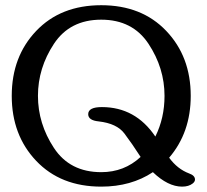

<svg xmlns="http://www.w3.org/2000/svg" viewBox="-20 -694 782 726"><path d="M668.5 11.7Q615.2 11.7 558.1 -43Q475.6 11.7 362.8 11.7Q209.5 11.7 116.9 -85.7Q24.4 -183.1 24.4 -331.5Q24.4 -480 116.9 -577.1Q209.5 -674.3 362.8 -674.3Q516.1 -674.3 608.6 -577.1Q701.2 -480 701.2 -331.5Q701.2 -192.9 619.6 -97.7Q650.9 -54.7 695.3 -38.1Q717.3 -30.3 717.3 -15.1Q717.3 -7.3 709 -0.5Q693.8 11.7 668.5 11.7ZM362.8 -43Q449.7 -43 511.7 -100.6Q479 -151.4 450.4 -189.2Q421.9 -227.1 353.5 -234.9Q313.5 -238.8 313.5 -262.2Q313.5 -289.1 365.2 -289.1Q492.2 -289.1 567.4 -177.7Q602.1 -247.6 602.1 -331.5Q602.1 -436.5 541.7 -528.1Q481.4 -619.6 362.8 -619.6Q244.1 -619.6 183.8 -528.1Q123.5 -436.5 123.5 -331.5Q123.5 -226.6 183.8 -134.8Q244.1 -43 362.8 -43Z"/></svg>

Font: Gayathri
Style: Bold
Weight: 700
Designer: Binoy Dominic <binoy.domenic@gmail.com>
Foundry: SMC
Version: Version 1.000